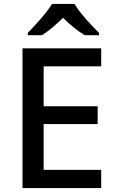

<svg xmlns="http://www.w3.org/2000/svg" viewBox="-20 -961 597 981"><path d="M361 -941H246C219 -896 159 -831 122 -793V-781H194C229 -803 266 -834 302 -870C338 -834 378 -802 413 -781H486V-793C448 -830 386 -896 361 -941ZM497 0V-93H203V-327H479V-418H203V-622H497V-714H95V0Z"/></svg>

Font: Noto Sans Malayalam Medium
Style: Regular
Weight: 500
Designer: Jelle Bosma - Monotype Design Team
Foundry: Monotype Imaging Inc.
Version: Version 2.104